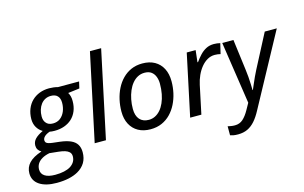

<svg xmlns="http://www.w3.org/2000/svg" viewBox="-162 -1069 2559 1618"><g transform="rotate(-15 1117.5 -260.0)"><path d="M155.8 240.2Q60.1 240.2 5.9 204.1Q-48.3 168 -48.3 103Q-48.3 51.3 -13.4 13.7Q21.5 -23.9 97.7 -49.3Q79.6 -59.6 70.1 -74.7Q60.5 -89.8 60.5 -109.9Q60.5 -143.6 84.2 -168Q107.9 -192.4 153.3 -213.4Q122.1 -231.4 104 -262.5Q85.9 -293.5 85.9 -335Q86.4 -382.8 102.3 -422.6Q118.2 -462.4 147 -490.2Q174.8 -517.1 213.1 -532Q251.5 -546.9 297.9 -546.9Q316.9 -546.9 335.9 -544.4Q355 -542 373.5 -537.1H557.1L543.9 -479.5L443.4 -466.8Q452.6 -452.1 457.5 -433.1Q462.4 -414.1 461.9 -391.6Q461.9 -344.2 446.3 -305.9Q430.7 -267.6 401.4 -240.7Q374 -215.8 335.9 -202.1Q297.9 -188.5 251 -188.5Q237.3 -188.5 226.6 -189.5Q215.8 -190.4 208 -192.4Q176.3 -181.2 160.9 -166Q145.5 -150.9 145.5 -133.3Q145.5 -120.6 153.3 -112.3Q161.1 -105.5 174.8 -101.6Q188.5 -97.7 208.5 -95.2L268.1 -88.4Q325.7 -81.5 361.8 -65.4Q397.9 -49.3 415 -21.7Q432.1 5.9 432.1 46.4Q432.1 98.6 409.2 137Q386.2 175.3 342.3 200.2Q307.6 219.7 260.7 230Q213.9 240.2 155.8 240.2ZM160.6 170.9Q204.1 170.9 237.8 163.3Q271.5 155.8 294.4 141.6Q317.9 126.5 330.3 105.7Q342.8 85 342.8 58.1Q342.8 46.4 339.1 36.9Q335.4 27.3 327.6 20Q314.9 7.8 292 0.5Q269 -6.8 233.9 -10.3L158.7 -18.1Q119.6 -10.3 93 5.4Q66.4 21 52.7 43.2Q39.1 65.4 39.1 93.3Q39.1 130.4 70.1 150.6Q101.1 170.9 160.6 170.9ZM253.9 -252Q291.5 -252 317.9 -272.2Q344.2 -292.5 358.4 -326.4Q372.6 -360.4 372.6 -401.4Q372.6 -420.9 367.4 -436Q362.3 -451.2 352.5 -460.9Q342.8 -471.2 328.4 -476.3Q314 -481.4 295.4 -481.4Q267.6 -481.4 245.4 -470Q223.1 -458.5 207.8 -438.2Q192.4 -418 184.1 -391.1Q175.8 -364.3 175.8 -333.5Q175.8 -315.9 180.2 -302Q184.6 -288.1 192.9 -278.3Q212.4 -252 253.9 -252Z M549.3 0 711.4 -759.8H809.1L647.5 0Z M1036.1 8.3Q974.6 8.3 929.7 -16.8Q884.8 -42 860.4 -88.4Q835.9 -134.8 835.9 -198.2Q835.9 -251 847.2 -301.5Q858.4 -352.1 880.6 -396.2Q902.8 -440.4 936 -474.1Q969.2 -507.8 1012.7 -526.9Q1056.2 -545.9 1109.9 -545.9Q1172.4 -545.9 1217 -520.8Q1261.7 -495.6 1285.9 -448.7Q1310.1 -401.9 1310.1 -336.9Q1310.1 -285.6 1299.1 -235.8Q1288.1 -186 1266.1 -141.8Q1244.1 -97.7 1211.4 -64Q1178.7 -30.3 1135 -11Q1091.3 8.3 1036.1 8.3ZM1043 -72.3Q1071.8 -72.3 1097.4 -85Q1123 -97.7 1143.8 -121.3Q1164.6 -145 1179.4 -178.5Q1194.3 -211.9 1202.4 -253.7Q1210.4 -295.4 1210.4 -343.8Q1210.4 -374.5 1200.4 -402.3Q1190.4 -430.2 1168 -447.8Q1145.5 -465.3 1107.9 -465.3Q1075.2 -465.3 1048.1 -450.9Q1021 -436.5 1000 -410.9Q979 -385.3 964.6 -351.3Q950.2 -317.4 942.4 -277.8Q934.6 -238.3 934.6 -195.8Q934.6 -136.7 962.6 -104.5Q990.7 -72.3 1043 -72.3Z M1382.3 0 1496.6 -538.1H1574.2L1562.5 -435.1H1567.4Q1588.4 -464.4 1612.3 -490.2Q1636.2 -516.1 1666.3 -532Q1696.3 -547.9 1734.9 -547.9Q1748.5 -547.9 1763.2 -546.1Q1777.8 -544.4 1790 -541L1768.6 -451.2Q1756.8 -454.1 1744.4 -455.8Q1731.9 -457.5 1718.3 -457.5Q1683.6 -457.5 1653.6 -440.2Q1623.5 -422.9 1599.4 -393.3Q1575.2 -363.8 1558.1 -325.9Q1541 -288.1 1532.2 -246.6L1480 0Z M1737.3 240.7Q1712.9 240.7 1697.5 237.8Q1682.1 234.9 1668.5 230.5V151.9Q1681.6 154.8 1697 157.5Q1712.4 160.2 1730.5 160.2Q1772 160.2 1801 134.3Q1830.1 108.4 1856.4 61L1887.7 4.9L1806.2 -538.1H1903.8L1938.5 -268.6Q1942.9 -238.8 1945.3 -204.6Q1947.8 -170.4 1949 -139.6Q1950.2 -108.9 1950.2 -88.4H1953.1Q1960 -104.5 1972.2 -132.6Q1984.4 -160.6 1998.3 -191.7Q2012.2 -222.7 2024.9 -246.1L2177.2 -538.1H2282.2L1941.9 88.9Q1915 139.6 1885.3 173.3Q1855.5 207 1819.6 223.9Q1783.7 240.7 1737.3 240.7Z"/></g></svg>

Font: Open Sans Medium
Style: Italic
Weight: 500
Italic angle: -12°
Designer: Monotype Design Team
Foundry: Monotype Imaging Inc.
Version: Version 3.000